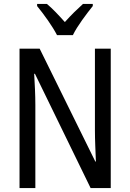

<svg xmlns="http://www.w3.org/2000/svg" viewBox="-20 -963 666 983"><path d="M272 -783H353C375 -829 423 -892 455 -932V-943H405C371 -912 347 -889 312 -850C281 -885 248 -920 220 -943H170V-932C206 -888 249 -828 272 -783ZM547 0V-714H466V-294C466 -247 469 -187 471 -136H468L183 -714H80V0H161V-426C161 -477 158 -533 155 -585H159L444 0Z"/></svg>

Font: Noto Sans Condensed
Style: Regular
Weight: 400
Width: 3
Designer: Monotype Design Team
Foundry: Monotype Imaging Inc.
Version: Version 2.013